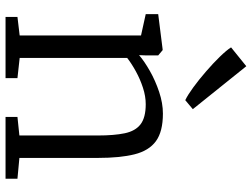

<svg xmlns="http://www.w3.org/2000/svg" viewBox="-128 -781 909 693"><g transform="rotate(90 326.5 -434.5)"><path d="M108 -51V-489L31 -506V-551L158 -567H161L180 -551V-507L179 -482Q201 -501 236.2 -521Q271.5 -541 312 -554.5Q352.5 -568 390 -568Q455 -568 489.5 -542.8Q524 -517.5 537 -465.5Q550 -413.5 550 -333V-50L625 -43V0H402V-43L469 -50V-334Q469 -392 461 -430.2Q453 -468.5 428.8 -487.2Q404.5 -506 356 -506Q327.5 -506 296.8 -496Q266 -486 237.8 -470.5Q209.5 -455 189 -439V-51L262 -43V0H41V-43ZM341 -649Q323 -657.5 295.2 -677.8Q267.5 -698 237.8 -723.8Q208 -749.5 184.5 -773.8Q161 -798 151 -814L219 -869L374 -676L342 -649Z"/></g></svg>

Font: Merriweather Light
Style: Regular
Weight: 300
Designer: Eben Sorkin
Foundry: Eben Sorkin
Version: Version 2.100